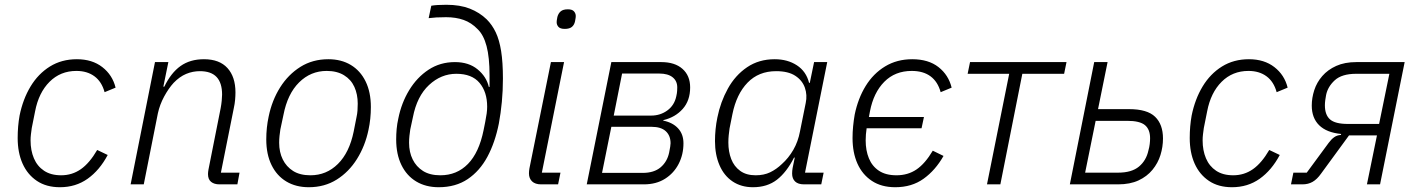

<svg xmlns="http://www.w3.org/2000/svg" viewBox="-20 -772 5946 804"><path d="M231 12Q174 12 134.5 -14.5Q95 -41 74.5 -87Q54 -133 54 -194Q54 -219 56 -242.5Q58 -266 62 -288Q76 -357 108 -410Q140 -463 189 -493.5Q238 -524 302 -524Q366 -524 408.5 -491Q451 -458 464 -405L418 -386Q406 -430 375.5 -452.5Q345 -475 300 -475Q233 -475 187.5 -429.5Q142 -384 127 -306L113 -236Q111 -222 109.5 -209.5Q108 -197 108 -184Q108 -142 122 -109Q136 -76 164.5 -57Q193 -38 236 -38Q282 -38 318.5 -63.5Q355 -89 387 -144L431 -123Q397 -59 347 -23.5Q297 12 231 12Z M582 0H527L629 -512H685L664 -409H668Q696 -467 736 -495.5Q776 -524 834 -524Q899 -524 932.5 -487Q966 -450 966 -385Q966 -371 964.5 -354Q963 -337 959 -319L905 -49H983L974 0H899Q877 0 864 -10.5Q851 -21 851 -43Q851 -48 851.5 -52Q852 -56 853 -62L904 -319Q907 -335 908.5 -350.5Q910 -366 910 -376Q910 -425 887 -449.5Q864 -474 817 -474Q787 -474 759.5 -462.5Q732 -451 707 -425Q686 -402 667.5 -368Q649 -334 641 -297Z M1273 12Q1219 12 1179 -12Q1139 -36 1117 -81Q1095 -126 1095 -188Q1095 -213 1097.5 -237Q1100 -261 1105 -284Q1119 -352 1153 -406Q1187 -460 1238 -492Q1289 -524 1355 -524Q1409 -524 1449 -500Q1489 -476 1511 -431Q1533 -386 1533 -324Q1533 -299 1530.5 -275Q1528 -251 1523 -228Q1509 -161 1475 -106.5Q1441 -52 1390 -20Q1339 12 1273 12ZM1280 -38Q1347 -38 1395 -85.5Q1443 -133 1461 -221L1473 -282Q1476 -295 1477 -309Q1478 -323 1478 -338Q1478 -377 1464 -408Q1450 -439 1420.5 -457Q1391 -475 1348 -475Q1281 -475 1232.5 -427Q1184 -379 1167 -291L1154 -230Q1152 -217 1150.5 -203Q1149 -189 1149 -174Q1149 -135 1164 -104.5Q1179 -74 1207.5 -56Q1236 -38 1280 -38Z M1817 12Q1763 12 1723 -12Q1683 -36 1661 -81Q1639 -126 1639 -188Q1639 -210 1641 -232Q1643 -254 1648 -276Q1661 -341 1693.5 -394.5Q1726 -448 1774.5 -480Q1823 -512 1885 -512Q1943 -512 1980 -481.5Q2017 -451 2027 -408H2030V-456Q2030 -532 2017.5 -579Q2005 -626 1980 -650Q1954 -677 1921.5 -688.5Q1889 -700 1848 -700Q1824 -700 1807.5 -699Q1791 -698 1775 -696L1786 -748Q1797 -750 1812.5 -751Q1828 -752 1849 -752Q1906 -752 1947 -736Q1988 -720 2018 -691Q2041 -668 2056 -636.5Q2071 -605 2078.5 -558Q2086 -511 2086 -443Q2086 -393 2081.5 -345.5Q2077 -298 2069 -255Q2053 -175 2021 -115.5Q1989 -56 1938.5 -22Q1888 12 1817 12ZM1824 -38Q1893 -38 1939.5 -85.5Q1986 -133 2005 -227L2012 -262Q2016 -282 2018 -297Q2020 -312 2020 -325Q2020 -387 1988 -425Q1956 -463 1891 -463Q1827 -463 1776.5 -416Q1726 -369 1709 -281L1698 -230Q1696 -217 1694.5 -203Q1693 -189 1693 -174Q1693 -135 1708 -104.5Q1723 -74 1751.5 -56Q1780 -38 1824 -38Z M2345 -651Q2326 -651 2318.5 -659.5Q2311 -668 2311 -679Q2311 -682 2311.5 -686.5Q2312 -691 2314 -701Q2318 -716 2328 -724.5Q2338 -733 2358 -733Q2376 -733 2383.5 -724.5Q2391 -716 2391 -705Q2391 -702 2390.5 -697.5Q2390 -693 2388 -683Q2385 -668 2375 -659.5Q2365 -651 2345 -651ZM2317 0H2246Q2221 0 2208 -12.5Q2195 -25 2195 -46Q2195 -51 2195.5 -56Q2196 -61 2197 -67L2287 -512H2342L2249 -49H2327Z M2437 0 2540 -512H2749Q2806 -512 2838 -483.5Q2870 -455 2870 -406Q2870 -351 2839 -316Q2808 -281 2758 -269L2757 -267Q2797 -259 2819.5 -234.5Q2842 -210 2842 -172Q2842 -125 2822 -86Q2802 -47 2765 -23.5Q2728 0 2676 0ZM2501 -48H2671Q2719 -48 2746.5 -71.5Q2774 -95 2782 -133Q2785 -148 2786.5 -157.5Q2788 -167 2788 -172Q2788 -204 2768 -222.5Q2748 -241 2708 -241H2540ZM2550 -288H2707Q2745 -288 2774.5 -309.5Q2804 -331 2812 -369Q2815 -382 2815.5 -391.5Q2816 -401 2816 -406Q2816 -433 2796.5 -448.5Q2777 -464 2741 -464H2585Z M3419 0H3347Q3322 0 3309.5 -12Q3297 -24 3297 -45Q3297 -51 3297.5 -56.5Q3298 -62 3299 -68L3308 -112H3305Q3274 -51 3233.5 -19.5Q3193 12 3133 12Q3084 12 3048 -12Q3012 -36 2993 -80Q2974 -124 2974 -181Q2974 -206 2976.5 -231Q2979 -256 2984 -280Q2997 -345 3028 -401Q3059 -457 3108.5 -490.5Q3158 -524 3224 -524Q3278 -524 3317 -498.5Q3356 -473 3368 -425H3371L3389 -512H3444L3351 -49H3429ZM3144 -38Q3179 -38 3205 -50.5Q3231 -63 3254 -85Q3282 -110 3302 -144.5Q3322 -179 3330 -222L3354 -341Q3361 -374 3350.5 -404.5Q3340 -435 3310.5 -454.5Q3281 -474 3230 -474Q3157 -474 3110.5 -426Q3064 -378 3047 -294L3035 -234Q3033 -220 3031.5 -205.5Q3030 -191 3030 -175Q3030 -137 3042 -106Q3054 -75 3079.5 -56.5Q3105 -38 3144 -38Z M3729 12Q3671 12 3631 -14.5Q3591 -41 3570.5 -87Q3550 -133 3550 -194Q3550 -219 3552.5 -244Q3555 -269 3559 -292Q3573 -360 3605 -412Q3637 -464 3686.5 -494Q3736 -524 3800 -524Q3868 -524 3910 -491Q3952 -458 3965 -405L3919 -386Q3907 -430 3876.5 -452.5Q3846 -475 3798 -475Q3728 -475 3683 -429.5Q3638 -384 3623 -306L3615 -263L3596 -282H3849L3839 -235H3587L3613 -254L3609 -235Q3607 -222 3606 -209Q3605 -196 3605 -184Q3605 -142 3618.5 -109Q3632 -76 3660.5 -57Q3689 -38 3734 -38Q3782 -38 3818 -62.5Q3854 -87 3886 -141L3931 -119Q3897 -59 3847.5 -23.5Q3798 12 3729 12Z M4113 0 4206 -463H4032L4042 -512H4446L4436 -463H4261L4169 0Z M4460 0 4562 -512H4618L4578 -315H4708Q4784 -315 4817 -283Q4850 -251 4850 -192Q4850 -157 4839.5 -123Q4829 -89 4806 -61Q4783 -33 4747.5 -16.5Q4712 0 4662 0ZM4524 -49H4662Q4719 -49 4749.5 -74.5Q4780 -100 4789 -142Q4793 -156 4794.5 -169Q4796 -182 4796 -193Q4796 -230 4774.5 -248Q4753 -266 4700 -266H4568Z M5139 12Q5082 12 5042.5 -14.5Q5003 -41 4982.5 -87Q4962 -133 4962 -194Q4962 -219 4964 -242.5Q4966 -266 4970 -288Q4984 -357 5016 -410Q5048 -463 5097 -493.5Q5146 -524 5210 -524Q5274 -524 5316.5 -491Q5359 -458 5372 -405L5326 -386Q5314 -430 5283.5 -452.5Q5253 -475 5208 -475Q5141 -475 5095.5 -429.5Q5050 -384 5035 -306L5021 -236Q5019 -222 5017.5 -209.5Q5016 -197 5016 -184Q5016 -142 5030 -109Q5044 -76 5072.5 -57Q5101 -38 5144 -38Q5190 -38 5226.5 -63.5Q5263 -89 5295 -144L5339 -123Q5305 -59 5255 -23.5Q5205 12 5139 12Z M5386 0 5396 -49H5452L5544 -174Q5555 -189 5567 -197.5Q5579 -206 5595 -207L5596 -211Q5535 -217 5504 -247.5Q5473 -278 5473 -330Q5473 -362 5483.5 -394.5Q5494 -427 5517 -453.5Q5540 -480 5575.5 -496Q5611 -512 5660 -512H5862L5759 0H5704L5746 -205H5629L5512 -45Q5495 -21 5476.5 -10.5Q5458 0 5434 0ZM5798 -463H5659Q5599 -463 5569.5 -436Q5540 -409 5533 -374Q5531 -364 5529.5 -352.5Q5528 -341 5528 -331Q5528 -291 5549.5 -272Q5571 -253 5624 -253H5755Z"/></svg>

Font: IBM Plex Sans Light
Style: Italic
Weight: 300
Italic angle: -11.31°
Designer: Mike Abbink, Paul van der Laan, Pieter van Rosmalen
Foundry: Bold Monday
Version: Version 3.201